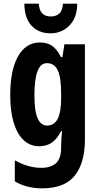

<svg xmlns="http://www.w3.org/2000/svg" viewBox="-20 -789 540 1049"><path d="M198 -557Q237 -557 264 -539Q291 -521 313 -477H321L332 -547H444V-28Q444 101 388.5 170.5Q333 240 210 240Q125 240 61 202V87Q101 109 136.5 118.5Q172 128 206 128Q257 128 285.5 103Q314 78 314 17V7Q314 -10 315.5 -32Q317 -54 319 -73H314Q292 -30 263.5 -10Q235 10 194 10Q120 10 78 -63.5Q36 -137 36 -270Q36 -407 79 -482Q122 -557 198 -557ZM236 -444Q168 -444 168 -268Q168 -183 185.5 -143Q203 -103 238 -103Q276 -103 295 -139.5Q314 -176 314 -252V-279Q314 -366 295.5 -405Q277 -444 236 -444ZM402 -769Q402 -694 360 -650.5Q318 -607 256 -607Q192 -607 153 -648Q114 -689 113 -769H192Q196 -699 257 -699Q287 -699 304.5 -715.5Q322 -732 324 -769Z"/></svg>

Font: Noto Sans ExtraCondensed
Style: Bold
Weight: 700
Width: 2
Designer: Monotype Design Team
Foundry: Monotype Imaging Inc.
Version: Version 2.013; ttfautohint (v1.8.4.7-5d5b)